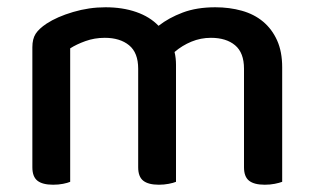

<svg xmlns="http://www.w3.org/2000/svg" viewBox="-20 -502 865 528"><path d="M651 -313Q651 -357 626.5 -377.5Q602 -398 560 -398Q532 -398 506.5 -387.5Q481 -377 460 -359Q462 -351 463 -342Q464 -333 464 -324V-2Q457 1 444 3.5Q431 6 417 6Q388 6 374 -5Q360 -16 360 -42V-313Q360 -357 335 -377.5Q310 -398 268 -398Q240 -398 215 -389Q190 -380 173 -369V-2Q166 1 153.5 3.5Q141 6 126 6Q97 6 83 -5Q69 -16 69 -42V-372Q69 -395 78 -409Q87 -423 108 -437Q137 -456 181 -469Q225 -482 270 -482Q317 -482 354.5 -469Q392 -456 416 -431Q444 -453 482.5 -467.5Q521 -482 572 -482Q611 -482 645 -472.5Q679 -463 703.5 -442.5Q728 -422 742 -391Q756 -360 756 -317V-2Q748 1 735.5 3.5Q723 6 708 6Q679 6 665 -5Q651 -16 651 -42V-313Z"/></svg>

Font: Baloo Bhai 2 Medium
Style: Regular
Weight: 500
Designer: Supriya Tembe, Noopur Datye and Ek Type
Foundry: Ek Type
Version: Version 1.640;PS 1.000;hotconv 16.6.51;makeotf.lib2.5.65220;